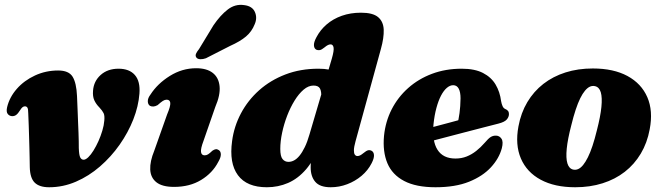

<svg xmlns="http://www.w3.org/2000/svg" viewBox="-20 -774 2782 809"><path d="M105.5 -70Q106.5 -24 126.2 -4.5Q146 15 187 15Q245.5 15 300 -8.5Q354.5 -32 401.2 -72.5Q448 -113 484 -164.2Q520 -215.5 541.8 -271Q563.5 -326.5 567.5 -379.5Q571.5 -431.5 548.2 -458Q525 -484.5 479.5 -484.5Q433.5 -484.5 404.2 -458.2Q375 -432 372 -392Q370 -368 377.2 -351.8Q384.5 -335.5 399 -321Q411.5 -307.5 416.5 -297.2Q421.5 -287 419.5 -266Q418 -246 411.2 -223.5Q404.5 -201 394.8 -179.2Q385 -157.5 374 -139.8Q363 -122 352 -111.5Q341 -101 332.5 -101Q323 -101 318 -110.8Q313 -120.5 312 -150.5Q312 -162.5 311.8 -178.5Q311.5 -194.5 310.8 -214.2Q310 -234 309 -257.8Q308 -281.5 307 -309.5Q306 -337.5 304.5 -369.5Q302 -425 285.8 -451Q269.5 -477 225 -477Q173 -477 127.5 -456Q82 -435 51 -399.8Q20 -364.5 10 -322.5Q5.5 -303 12.5 -294Q19.5 -285 31.5 -284.5Q41 -284.5 48.2 -289.8Q55.5 -295 65 -310Q70.5 -319 75.2 -322.5Q80 -326 85 -326Q91.5 -326 95.2 -320.8Q99 -315.5 99 -297Q100 -271.5 101 -247Q102 -222.5 102.5 -199.2Q103 -176 103.8 -153.8Q104.5 -131.5 104.8 -110.8Q105 -90 105.5 -70Z M842.5 -119.5Q829 -119.5 827 -133.5Q825 -147.5 837.5 -180.5L887 -323Q909 -374 905.2 -410.8Q901.5 -447.5 876.2 -467Q851 -486.5 806.5 -486.5Q747.5 -486.5 695.5 -454Q643.5 -421.5 614 -375.5Q602.5 -360.5 602.8 -347.2Q603 -334 612 -328Q618 -325 626 -325.2Q634 -325.5 644 -331Q658 -343.5 666.2 -348.8Q674.5 -354 682 -354Q696 -354 697.5 -340.5Q699 -327 684 -291.5L630 -139Q611.5 -94 613 -59.8Q614.5 -25.5 639 -6Q663.5 13.5 713.5 13.5Q779.5 13.5 827.5 -15.8Q875.5 -45 899.5 -91.5Q910.5 -110 910.5 -123Q910.5 -136 902 -141.5Q895.5 -146 889.2 -145.2Q883 -144.5 875 -139Q863.5 -128 856.8 -123.8Q850 -119.5 842.5 -119.5ZM879.5 -667.5Q908.5 -710 939.8 -734Q971 -758 1008.5 -752.5Q1043 -748.5 1054 -723.5Q1065 -698.5 1053 -671.5Q1041 -641 1016.5 -620.2Q992 -599.5 949.5 -580.5L847.5 -528.5Q835 -524 823.8 -524.5Q812.5 -525 807.5 -531.5Q802 -539 806.2 -548.2Q810.5 -557.5 818.5 -567Z M1585 -568 1478 -178.5Q1471.5 -155 1471.2 -141.5Q1471 -128 1475.2 -122.2Q1479.5 -116.5 1486 -116.5Q1491.5 -116.5 1497.2 -119.2Q1503 -122 1511.5 -129Q1523.5 -139 1531 -140.8Q1538.5 -142.5 1546 -138.5Q1555 -133.5 1555.8 -120.2Q1556.5 -107 1546 -86.5Q1530.5 -56 1503.5 -33.2Q1476.5 -10.5 1443 2.2Q1409.5 15 1373.5 15Q1328 15 1308.5 -7.8Q1289 -30.5 1289 -69Q1289 -86 1290.8 -104Q1292.5 -122 1295.5 -140.2Q1298.5 -158.5 1302.5 -175L1325 -162.5Q1303.5 -100 1269.8 -60.8Q1236 -21.5 1194 -3.2Q1152 15 1104.5 15Q1020 15 982.5 -35.8Q945 -86.5 958 -180Q966 -241 995.2 -296.2Q1024.5 -351.5 1072 -393.8Q1119.5 -436 1182.5 -460.2Q1245.5 -484.5 1322 -484.5Q1371 -484.5 1403.2 -469.2Q1435.5 -454 1450.8 -429Q1466 -404 1465 -372.5L1333.5 -363Q1335 -388.5 1328.2 -401Q1321.5 -413.5 1301 -413.5Q1279.5 -413.5 1259.2 -396.2Q1239 -379 1221.2 -350.2Q1203.5 -321.5 1190 -286.5Q1176.5 -251.5 1168.8 -215Q1161 -178.5 1161 -146.5Q1161 -115.5 1170.5 -103.8Q1180 -92 1195.5 -92Q1207.5 -92 1219.2 -98.2Q1231 -104.5 1242.2 -118.2Q1253.5 -132 1264.2 -154Q1275 -176 1284 -207.5L1378 -526.5Q1388 -561 1385.5 -574Q1383 -587 1373 -587Q1367.5 -587 1361.8 -584.2Q1356 -581.5 1347 -574Q1335.5 -564.5 1327.8 -563Q1320 -561.5 1313 -564.5Q1303.5 -569.5 1302.8 -582.8Q1302 -596 1313 -616.5Q1329 -647.5 1356.2 -671Q1383.5 -694.5 1420.2 -707.5Q1457 -720.5 1501 -720.5Q1551 -720.5 1573.2 -701.8Q1595.5 -683 1596.8 -648.8Q1598 -614.5 1585 -568Z M1698.5 -210.5Q1698.5 -210.5 1715 -215Q1731.5 -219.5 1758.2 -226.5Q1785 -233.5 1815.8 -241.8Q1846.5 -250 1876 -257.8Q1905.5 -265.5 1926.5 -271.5L1906.5 -249.5Q1912.5 -269.5 1916.2 -297.5Q1920 -325.5 1920.5 -359.5Q1920.5 -386 1912.8 -400.5Q1905 -415 1889.5 -415Q1876 -415 1862.8 -403.8Q1849.5 -392.5 1838.2 -371Q1827 -349.5 1818.8 -319Q1810.5 -288.5 1806.5 -250Q1800 -179.5 1823.5 -142.8Q1847 -106 1899 -106Q1924.5 -106 1946 -114.5Q1967.5 -123 1986.5 -138Q2005.5 -153 2022 -172Q2037.5 -190.5 2047.8 -196.8Q2058 -203 2070.5 -202.5Q2084.5 -202 2093 -189.5Q2101.5 -177 2094.5 -149.5Q2083 -106.5 2048.5 -69Q2014 -31.5 1956.2 -8.2Q1898.5 15 1815 15Q1733 15 1682.8 -11.5Q1632.5 -38 1612.2 -86.5Q1592 -135 1598 -201Q1604 -261.5 1630.2 -313Q1656.5 -364.5 1699.8 -403Q1743 -441.5 1800.2 -463Q1857.5 -484.5 1925.5 -484.5Q1980.5 -484.5 2015.2 -466.5Q2050 -448.5 2068.2 -417.8Q2086.5 -387 2091.5 -347.5Q2093.5 -336 2097.5 -327Q2101.5 -318 2108.5 -315Q2116 -312 2120.2 -307Q2124.5 -302 2124.5 -293.5Q2124.5 -281 2115 -270.2Q2105.5 -259.5 2079.5 -253Q2055.5 -247 2019 -237.5Q1982.5 -228 1940 -217Q1897.5 -206 1855.8 -195Q1814 -184 1779.5 -175Q1745 -166 1724.2 -160.5Q1703.5 -155 1703.5 -155Z M2478 -485.5Q2565 -485.5 2623.8 -453.8Q2682.5 -422 2707.5 -364.5Q2732.5 -307 2717.5 -229Q2707 -172 2680 -126.8Q2653 -81.5 2612.5 -50Q2572 -18.5 2519.2 -1.8Q2466.5 15 2403.5 15Q2317 15 2258.2 -16.8Q2199.5 -48.5 2174.8 -106.2Q2150 -164 2164.5 -241.5Q2175 -298.5 2202 -343.8Q2229 -389 2269.5 -420.5Q2310 -452 2362.8 -468.8Q2415.5 -485.5 2478 -485.5ZM2395 -59.5Q2406 -57 2416.5 -61.8Q2427 -66.5 2437 -78.8Q2447 -91 2457 -111Q2467 -131 2476.5 -159.5Q2486 -188 2495 -225Q2510 -283 2514 -323Q2518 -363 2511.5 -385Q2505 -407 2487 -411Q2476 -413.5 2465.5 -408.8Q2455 -404 2444.8 -391.8Q2434.5 -379.5 2424.8 -359.8Q2415 -340 2405.5 -311.2Q2396 -282.5 2387 -245.5Q2372 -188 2368 -147.8Q2364 -107.5 2370.8 -85.5Q2377.5 -63.5 2395 -59.5Z"/></svg>

Font: Fraunces Black
Style: Italic
Weight: 900
Italic angle: -16°
Version: Version 1.000;[b76b70a41]